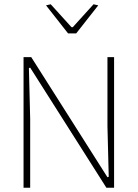

<svg xmlns="http://www.w3.org/2000/svg" viewBox="-20 -877 643 897"><path d="M195 -852 217 -857 314 -750H320L417 -857L439 -852L336 -721H298ZM90 -610H126L482 -49L488 -51L482 -288V-610H513V0H477L121 -561L115 -559L121 -322V0H90Z"/></svg>

Font: Athiti ExtraLight
Style: Regular
Weight: 250
Version: Version 1.032